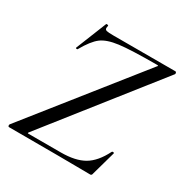

<svg xmlns="http://www.w3.org/2000/svg" viewBox="-153 -783 882 912"><g transform="rotate(30 287.5 -327.0)"><path d="M509 -144Q511 -142 510 -140L473 -8Q473 -5 470.5 -1.5Q468 2 464 2Q327 0 17 0Q13 0 12 -4.5Q11 -9 13 -13L480 -600Q485 -605 484.5 -606.5Q484 -608 478 -608Q335 -608 273 -600Q211 -592 180 -568.5Q149 -545 115 -485Q113 -481 108 -482.5Q103 -484 105 -488L172 -655Q173 -656 176 -656Q179 -656 182 -654.5Q185 -653 184 -651Q182 -646 182 -639Q182 -630 191.5 -627.5Q201 -625 229 -625H569Q573 -625 574.5 -620Q576 -615 574 -612L112 -27Q108 -22 108.5 -20.5Q109 -19 114 -19H290Q370 -19 417 -46.5Q464 -74 498 -142Q500 -145 503 -145Q506 -145 509 -144Z"/></g></svg>

Font: CormorantInfant-MediumItalic
Style: Italic
Weight: 500
Italic angle: -10°
Designer: Christian Thalmann (Catharsis Fonts)
Foundry: Catharsis Fonts
Version: Version 3.303